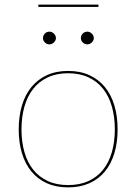

<svg xmlns="http://www.w3.org/2000/svg" viewBox="-20 -805 590 831"><path d="M61 0ZM275 -498Q326.5 -498 366.5 -479.8Q406.5 -461.5 433.8 -428.5Q461 -395.5 475 -348.8Q489 -302 489 -245Q489 -188 475 -141.8Q461 -95.5 433.8 -62.5Q406.5 -29.5 366.5 -11.8Q326.5 6 275 6Q223 6 183.2 -11.8Q143.5 -29.5 116.2 -62.5Q89 -95.5 75 -141.8Q61 -188 61 -245Q61 -302 75 -348.8Q89 -395.5 116.2 -428.5Q143.5 -461.5 183.2 -479.8Q223 -498 275 -498ZM275 -4Q325 -4 363 -21.5Q401 -39 426.2 -70.5Q451.5 -102 464.2 -146.5Q477 -191 477 -245Q477 -299 464.2 -343.8Q451.5 -388.5 426.2 -420.5Q401 -452.5 363 -470.2Q325 -488 275 -488Q224.5 -488 186.8 -470.2Q149 -452.5 123.8 -420.5Q98.5 -388.5 85.8 -343.8Q73 -299 73 -245Q73 -191 85.8 -146.5Q98.5 -102 123.8 -70.5Q149 -39 186.8 -21.5Q224.5 -4 275 -4ZM222 -640Q222 -629.5 213.2 -621.2Q204.5 -613 194 -613Q182.5 -613 174.2 -621.2Q166 -629.5 166 -640Q166 -651.5 174.2 -659.8Q182.5 -668 194 -668Q204.5 -668 213.2 -659.8Q222 -651.5 222 -640ZM386 -640Q386 -629.5 377.2 -621.2Q368.5 -613 358 -613Q346.5 -613 338.2 -621.2Q330 -629.5 330 -640Q330 -651.5 338.2 -659.8Q346.5 -668 358 -668Q368.5 -668 377.2 -659.8Q386 -651.5 386 -640ZM146 -785H406V-775H146Z"/></svg>

Font: Lato Hairline
Style: Regular
Weight: 100
Designer: Lukasz Dziedzic
Foundry: tyPoland Lukasz Dziedzic
Version: Version 2.007; 2014-02-27